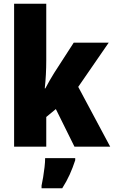

<svg xmlns="http://www.w3.org/2000/svg" viewBox="-20 -780 606 1021"><path d="M226 -459Q226 -422 224 -383.5Q222 -345 218 -310H221Q232 -331 245 -353.5Q258 -376 268 -392L372 -553H558L396 -318L566 0H376L277 -200L226 -158V0H55V-760H226ZM380 72Q367 112 350.5 148.5Q334 185 311 221H201V207Q205 189 209.5 162Q214 135 217 108Q220 81 220 61H380Z"/></svg>

Font: Noto Sans Telugu Condensed Black
Style: Regular
Weight: 900
Width: 3
Designer: Jelle Bosma - Monotype Design Team
Foundry: Monotype Imaging Inc.
Version: Version 2.005; ttfautohint (v1.8.4.7-5d5b)